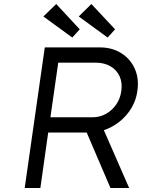

<svg xmlns="http://www.w3.org/2000/svg" viewBox="-20 -936 707 956"><path d="M103 0 203 -700H477Q538 -700 583.5 -671.5Q629 -643 651 -594Q673 -545 664 -483Q656 -425 621 -378Q586 -331 534 -303.5Q482 -276 422 -276H220L181 0ZM530 0 398 -308 477 -334 623 0ZM231 -352H440Q477 -352 507.5 -369Q538 -386 558.5 -415.5Q579 -445 584 -483Q590 -524 575.5 -556Q561 -588 530 -606Q499 -624 456 -624H270ZM516 -749 372 -854 435 -916 553 -790ZM340 -749 196 -854 260 -916 377 -790Z"/></svg>

Font: Lexend Light
Style: Italic
Weight: 300
Italic angle: -8.13011°
Designer: Bonnie Shaver-Troup, Thomas Jockin
Foundry: Lexend
Version: Version 1.007